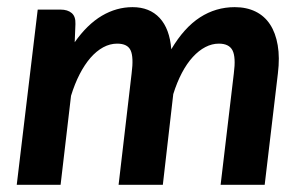

<svg xmlns="http://www.w3.org/2000/svg" viewBox="-20 -512 844 532"><path d="M26.4 0 84.5 -485.4H147.9Q167.5 -485.4 178.7 -475.8Q189.9 -466.3 189 -445.3L187 -395Q221.7 -444.3 262.2 -468.3Q302.7 -492.2 347.2 -492.2Q394.5 -492.2 422.4 -462.2Q450.2 -432.1 454.6 -375.5Q490.2 -435.5 534.2 -463.9Q578.1 -492.2 630.4 -492.2Q663.1 -492.2 688 -480Q712.9 -467.8 728.3 -444.3Q743.7 -420.9 749.5 -386.7Q755.4 -352.5 750 -308.6L713.4 0H591.3L627.9 -308.6Q633.8 -353.5 624.3 -372.3Q614.7 -391.1 586.4 -391.1Q567.4 -391.1 549.1 -381.6Q530.8 -372.1 514.2 -354Q497.6 -335.9 483.9 -309.8Q470.2 -283.7 460 -251V-250.5L431.2 0H308.6L344.7 -308.6Q350.6 -353.5 342 -372.3Q333.5 -391.1 304.7 -391.1Q284.7 -391.1 265.9 -380.9Q247.1 -370.6 230.7 -351.8Q214.4 -333 200.7 -306.4Q187 -279.8 176.8 -246.6L147.9 0Z"/></svg>

Font: Carlito
Style: Bold Italic
Weight: 700
Italic angle: -7°
Designer: Lukasz Dziedzic
Foundry: tyPoland Lukasz Dziedzic
Version: Version 1.104